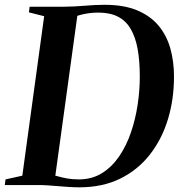

<svg xmlns="http://www.w3.org/2000/svg" viewBox="-36 -771 750 800"><path d="M87.5 -743H231.5Q276 -743.5 318.2 -747.2Q360.5 -751 400 -751Q480 -751 535.2 -728Q590.5 -705 624.5 -664.2Q658.5 -623.5 673.8 -569Q689 -514.5 689 -452Q689 -357.5 663.8 -274.2Q638.5 -191 588.5 -127Q538.5 -63 465 -26.8Q391.5 9.5 294.5 9.5Q272.5 9.5 250.8 8Q229 6.5 207.8 4.8Q186.5 3 165.5 1.5Q144.5 0 122.5 0H-16L-13 -23.5L57 -39L148 -703.5L84.5 -719.5ZM191.5 -17 163 -46.5Q184.5 -42 203.2 -36.8Q222 -31.5 243.2 -27.5Q264.5 -23.5 292.5 -23.5Q347 -23.5 388.8 -49.5Q430.5 -75.5 460.5 -119.5Q490.5 -163.5 509.5 -219Q528.5 -274.5 537.5 -334.5Q546.5 -394.5 546.5 -451.5Q546.5 -517 537.5 -566.8Q528.5 -616.5 508.5 -650.5Q488.5 -684.5 455.5 -701.5Q422.5 -718.5 374 -718.5Q350.5 -718.5 331 -715.5Q311.5 -712.5 296.5 -708.2Q281.5 -704 271.5 -700.5L289 -725.5Z"/></svg>

Font: Merriweather 120pt SemiBold
Style: Italic
Weight: 600
Italic angle: -7.8°
Version: Version 2.101